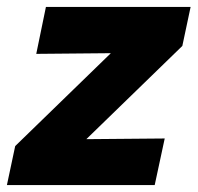

<svg xmlns="http://www.w3.org/2000/svg" viewBox="-40 -536 572 556"><path d="M-20 0 4 -113 281 -382 65 -380 93 -516H512L488 -403L210 -133L437 -135L408 0Z"/></svg>

Font: Red Hat Text VF
Style: Italic
Weight: 400
Italic angle: -12°
Designer: Pentagram, MCKL
Foundry: Pentagram, MCKL
Version: Version 1.023